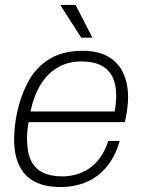

<svg xmlns="http://www.w3.org/2000/svg" viewBox="-20 -743 572 775"><path d="M224 12Q161 12 119.5 -10Q78 -32 57.5 -75Q37 -118 37 -180Q37 -206 40 -232.5Q43 -259 48 -284Q64 -360 96 -417Q128 -474 181.5 -506Q235 -538 313 -538Q377 -538 417.5 -514Q458 -490 477.5 -448Q497 -406 497 -351Q497 -328 493.5 -302.5Q490 -277 484 -250H95Q92 -231 90.5 -214.5Q89 -198 89 -183Q89 -129 105 -95.5Q121 -62 153 -46.5Q185 -31 231 -31Q259 -31 286.5 -38.5Q314 -46 339 -62.5Q364 -79 384 -106.5Q404 -134 417 -174H463Q450 -127 427 -92Q404 -57 373.5 -34Q343 -11 305 0.5Q267 12 224 12ZM103 -293H443Q446 -311 447.5 -327Q449 -343 449 -358Q449 -402 434 -432.5Q419 -463 388 -479Q357 -495 307 -495Q256 -495 214.5 -471.5Q173 -448 145 -403Q117 -358 103 -293ZM308 -591 225 -720 226 -723H285L353 -591Z"/></svg>

Font: Archivo SemiBold Thin
Style: Italic
Weight: 250
Italic angle: -10°
Version: Version 2.001